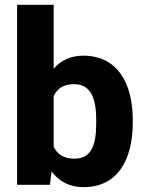

<svg xmlns="http://www.w3.org/2000/svg" viewBox="-20 -770 603 800"><path d="M533.2 -270C533.2 -425.3 467.8 -538.1 327.1 -538.1C273.9 -538.1 233.4 -518.1 203.6 -483.4V-750H51.3V0H188L194.8 -55.7C226.1 -14.6 269 9.8 328.1 9.8C467.8 9.8 533.2 -100.6 533.2 -259.8ZM380.9 -259.8C380.9 -171.9 365.2 -108.9 290 -108.9C245.6 -108.9 218.8 -127 203.6 -158.7V-369.6C218.8 -401.4 244.6 -419.4 289.1 -419.4C363.3 -419.4 380.9 -350.6 380.9 -270Z"/></svg>

Font: Vazirmatn ExtraBold
Style: Regular
Weight: 800
Designer: Saber Rastikerdar
Foundry: Saber Rastikerdar
Version: Version 33.003